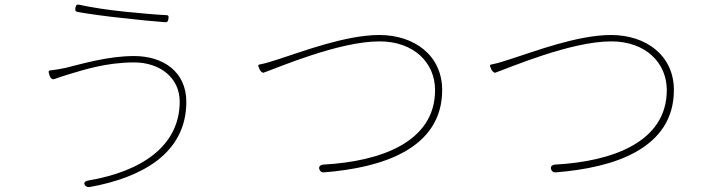

<svg xmlns="http://www.w3.org/2000/svg" viewBox="-20 -767 2980 812"><path d="M646 -89C722 -148 768 -229 768 -336C768 -464 670 -530 547 -530C436 -530 323 -496 258 -480C233 -475 211 -471 191 -469C187 -468 185 -465 186 -460L190 -447L191 -444C195 -434 203 -430 211 -433C227 -439 243 -444 268 -452C333 -471 428 -503 547 -503C657 -503 740 -438 740 -337C740 -148 575 -41 355 -4C341 -2 331 6 340 17C344 23 352 25 359 24C472 4 573 -33 646 -89ZM504 -718C435 -725 365 -736 315 -747C304 -749 301 -745 299 -734C297 -723 299 -718 310 -716C363 -707 429 -698 495 -691C562 -683 629 -677 679 -673C688 -672 690 -677 692 -686C694 -697 694 -703 683 -703C639 -705 572 -711 504 -718Z M1690 -125C1786 -179 1850 -262 1850 -386C1850 -533 1732 -619 1584 -619C1442 -619 1256 -548 1165 -519C1130 -508 1108 -500 1077 -494C1072 -493 1071 -490 1073 -486L1078 -474L1079 -471C1084 -462 1093 -459 1093 -459C1156 -481 1413 -592 1585 -592C1732 -592 1820 -500 1820 -386C1820 -165 1587 -84 1349 -71C1335 -70 1326 -63 1331 -50C1334 -42 1341 -37 1350 -38C1475 -48 1598 -73 1690 -125Z M2670 -125C2766 -179 2830 -262 2830 -386C2830 -533 2712 -619 2564 -619C2422 -619 2236 -548 2145 -519C2110 -508 2088 -500 2057 -494C2052 -493 2051 -490 2053 -486L2058 -474L2059 -471C2064 -462 2073 -459 2073 -459C2136 -481 2393 -592 2565 -592C2712 -592 2800 -500 2800 -386C2800 -165 2567 -84 2329 -71C2315 -70 2306 -63 2311 -50C2314 -42 2321 -37 2330 -38C2455 -48 2578 -73 2670 -125Z"/></svg>

Font: GenSenRounded2 TW EL
Style: Regular
Weight: 250
Version: Version 2.100;PS 2.1;hotconv 16.6.51;makeotf.lib2.5.65220 DE